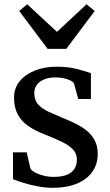

<svg xmlns="http://www.w3.org/2000/svg" viewBox="-20 -886 526 917"><path d="M107.5 -158.4 125.5 -80.3Q131.8 -70.8 148.6 -61.7Q165.5 -52.6 188.4 -46.9Q211.4 -41.2 236.1 -41.2Q276 -41.2 300.5 -51.6Q324.9 -62 336.1 -80.6Q347.2 -99.1 347.2 -123.5Q347.2 -152.1 329 -171.7Q310.8 -191.3 276.9 -207.9Q243 -224.4 195.1 -243.4Q145.8 -261.9 112.8 -285.7Q79.8 -309.6 63.4 -342.3Q47 -375 47 -420.1Q47 -464.6 73.8 -497.7Q100.5 -530.7 146.5 -549Q192.5 -567.4 249.7 -567.4Q292.8 -567.4 325.1 -561.2Q357.4 -555 379.6 -547.6Q401.8 -540.3 414.2 -536.8V-413.1H353.7L333.6 -487Q329.1 -495.2 315.8 -501.8Q302.5 -508.4 284.3 -512.3Q266 -516.2 246.4 -516.2Q215.3 -516.6 192.1 -507.3Q168.9 -498 156.3 -481.4Q143.7 -464.9 143.7 -442.4Q143.7 -407.5 162.5 -386.9Q181.3 -366.3 211.2 -352.7Q241.1 -339.2 274 -325.1Q306.9 -311.9 337.9 -297.1Q368.8 -282.2 393.4 -262.6Q417.9 -243.1 432.3 -215.8Q446.7 -188.6 446.7 -150.7Q446.7 -101.9 421.2 -65.7Q395.7 -29.4 347.6 -9.2Q299.5 11 232.5 11Q195.3 11 157.8 3.6Q120.2 -3.7 89.5 -13.5Q58.8 -23.2 42.1 -30.4V-158.4ZM110.3 -865.4 252 -733.8 393.2 -865.6 432.3 -833.6 296.5 -652.5H207.5L71.5 -833.8Z"/></svg>

Font: Merriweather 7pt Light
Style: Regular
Weight: 300
Designer: Eben Sorkin
Foundry: Eben Sorkin
Version: Version 2.200;gftools[0.9.31]